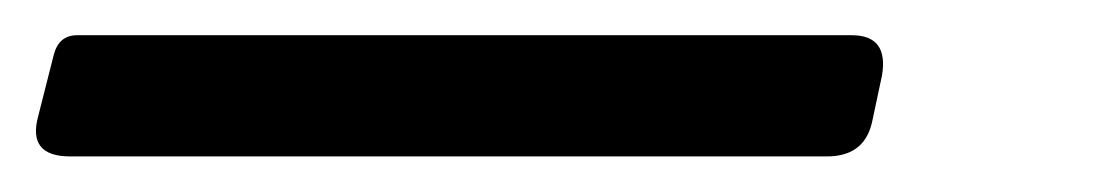

<svg xmlns="http://www.w3.org/2000/svg" viewBox="-73 23 623 109"><path d="M-29.3 43H410.6Q431.6 43 427.7 65.9L422.4 90.8Q418.5 111.8 396.5 111.8H-33.2Q-57.6 111.8 -51.3 88.9L-42.5 54.2Q-39.6 43 -29.3 43Z"/></svg>

Font: Allan
Style: Regular
Weight: 400
Designer: Anton Koovit
Foundry: Anton Koovit
Version: Version 1.002